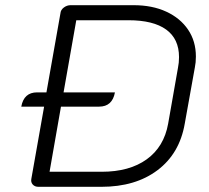

<svg xmlns="http://www.w3.org/2000/svg" viewBox="-20 -720 806 740"><path d="M735 -502Q735 -479 731 -460L692 -243Q672 -128 587 -64Q502 0 371 0H128Q114 0 106 -9Q98 -18 101 -32L150 -309H62Q72 -364 123 -364H159L213 -669Q214 -682 226 -691Q238 -700 252 -700H495Q567 -700 621 -675Q675 -650 705 -605.5Q735 -561 735 -502ZM670 -500Q670 -570 620.5 -606Q571 -642 475 -642H274L225 -364H423Q413 -309 362 -309H215L171 -58H372Q479 -58 545.5 -106Q612 -154 628 -243L666 -459Q670 -478 670 -500Z"/></svg>

Font: K2D ExtraLight
Style: Italic
Weight: 275
Italic angle: -10°
Designer: Katatrad Aksorn Co.,Ltd.
Foundry: Cadson Demak Co.,Ltd.
Version: Version 1.000; ttfautohint (v1.6)